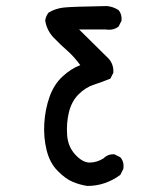

<svg xmlns="http://www.w3.org/2000/svg" viewBox="-20 -488 540 641"><path d="M271.5 132.8Q246.1 128.9 222.7 119.1Q199.2 109.4 172.9 83Q146.5 56.6 135.7 13.7Q125 -29.3 127.9 -76.7Q130.9 -124 145.5 -165Q160.2 -206.1 188.5 -232.4Q216.8 -258.8 248 -270.5Q226.6 -299.8 204.1 -319.3Q181.6 -338.9 159.2 -362.3Q136.7 -385.7 130.9 -418.9Q132.8 -434.6 142.6 -446.3Q166 -460 193.4 -462.9Q220.7 -465.8 336.9 -467.8Q358.4 -465.8 376 -454.1Q387.7 -440.4 385.7 -418.9L376 -399.4Q358.4 -385.7 333 -389.6H244.1L335 -299.8Q360.4 -278.3 358.4 -245.1L348.6 -225.6Q320.3 -213.9 293 -205.1Q265.6 -196.3 242.2 -172.9Q218.8 -149.4 210 -112.8Q201.2 -76.2 204.1 -37.1Q207 2 231.4 28.3Q255.9 54.7 279.3 54.7Q302.7 54.7 325.2 41Q340.8 25.4 362.3 27.3L381.8 37.1Q395.5 52.7 391.6 76.2L381.8 95.7Q358.4 113.3 330.6 123Q302.7 132.8 271.5 132.8Z"/></svg>

Font: NaikaiFont
Style: Regular
Weight: 400
Version: Version 1.67